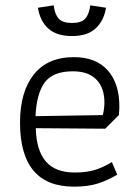

<svg xmlns="http://www.w3.org/2000/svg" viewBox="-20 -690 515 719"><path d="M122 -661 181 -670Q185 -637 199.5 -620.5Q214 -604 250 -604Q285 -604 299.5 -620.5Q314 -637 318 -670L377 -661Q369 -612 338 -583.5Q307 -555 250 -555Q192 -555 161 -583Q130 -611 122 -661ZM55 -231Q55 -346 106.5 -411Q158 -476 257 -476Q339 -476 383 -427Q427 -378 427 -291Q427 -281 425 -259L374 -208L114 -210Q116 -127 151.5 -85.5Q187 -44 260 -44Q304 -44 335 -53.5Q366 -63 399 -83L419 -36Q382 -14 345.5 -2.5Q309 9 257 9Q55 9 55 -231ZM365 -259Q371 -283 371 -307Q371 -361 341 -392Q311 -423 253 -423Q179 -423 148 -382Q117 -341 113 -255Z"/></svg>

Font: Athiti
Style: Regular
Weight: 400
Designer: CadsonDemak Team
Foundry: CadsonDemak
Version: Version 1.032